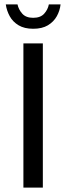

<svg xmlns="http://www.w3.org/2000/svg" viewBox="-20 -853 301 873"><path d="M86.4 0V-655.8H174.8V0ZM130.9 -722.2Q90.8 -722.2 64.5 -738Q38.1 -753.9 24.2 -779.3Q10.3 -804.7 6.3 -833H59.6Q64.5 -809.6 81.3 -790.8Q98.1 -772 130.9 -772Q164.1 -772 180.9 -790.8Q197.8 -809.6 202.1 -833H255.4Q252.4 -804.7 238.3 -779.3Q224.1 -753.9 197.8 -738Q171.4 -722.2 130.9 -722.2Z"/></svg>

Font: Varta Light Medium
Style: Regular
Weight: 500
Version: Version 1.004